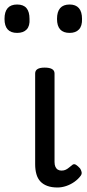

<svg xmlns="http://www.w3.org/2000/svg" viewBox="-62 -815 386 852"><path d="M193 17Q167 17 148 10Q129 3 117 -10Q105 -23 99.5 -42.5Q94 -62 94 -86V-489Q94 -502 104.5 -508.5Q115 -515 136 -515Q158 -515 169 -508.5Q180 -502 180 -489V-96Q180 -83 184 -74.5Q188 -66 195 -62Q202 -58 211 -58Q222 -58 230 -62Q238 -66 245 -72Q252 -78 260 -84Q267 -89 275.5 -83.5Q284 -78 293 -68Q298 -61 300 -52Q302 -43 296 -35Q285 -20 268 -8Q251 4 231.5 10.5Q212 17 193 17ZM14 -669Q-14 -669 -28 -684.5Q-42 -700 -42 -731Q-42 -763 -28 -779Q-14 -795 14 -795Q42 -795 55.5 -779Q69 -763 69 -731Q71 -700 56.5 -684.5Q42 -669 14 -669ZM247 -669Q219 -669 205 -684.5Q191 -700 191 -731Q191 -763 205 -779Q219 -795 247 -795Q274 -795 288 -779Q302 -763 302 -731Q303 -700 288.5 -684.5Q274 -669 247 -669Z"/></svg>

Font: Playwrite PT
Style: Regular
Weight: 400
Designer: Veronika Burian, José Scaglione
Foundry: TypeTogether
Version: Version 1.002